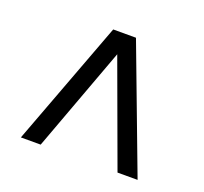

<svg xmlns="http://www.w3.org/2000/svg" viewBox="-89 -867 717 674"><g transform="rotate(20 269.0 -529.5)"><path d="M125 -296H51L226 -763H311L487 -296H412L269 -686Z"/></g></svg>

Font: Open Sauce One
Style: Regular
Weight: 400
Designer: Alfredo Marco Pradil
Foundry: Creative Sauce Fz LLC
Version: Version 1.477